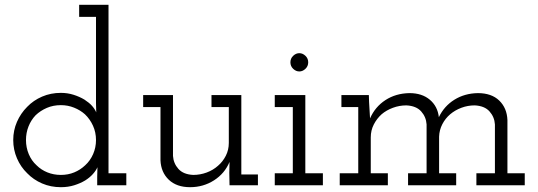

<svg xmlns="http://www.w3.org/2000/svg" viewBox="-20 -770 2236 798"><path d="M505 0V-50H431V-750H309V-700H379V-378Q379 -357 379 -341Q379 -325 380 -303Q374 -317 362.5 -330Q351 -343 331 -356Q311 -368 286 -376Q261 -384 233 -384Q191 -384 155 -368.5Q119 -353 93 -326Q66 -299 50.5 -263.5Q35 -228 35 -188Q35 -148 50.5 -112Q66 -76 93 -50Q119 -23 155 -7.5Q191 8 233 8Q263 8 288.5 0Q314 -8 334 -20Q353 -32 366 -46.5Q379 -61 385 -75Q385 -64 384.5 -55Q384 -46 384 -35V0ZM233 -333Q262 -333 288 -322.5Q314 -312 333 -295Q354 -275 366.5 -247.5Q379 -220 379 -188Q379 -157 367 -129.5Q355 -102 334 -83Q314 -64 288.5 -53.5Q263 -43 233 -43Q203 -43 177 -53.5Q151 -64 132 -83Q111 -102 99.5 -129.5Q88 -157 88 -188Q88 -218 98.5 -244.5Q109 -271 128 -291Q148 -310 174.5 -321.5Q201 -333 233 -333Z M934 -97 933 -52 934 0H1052V-45H983V-375H859V-325H931V-176Q931 -147 918.5 -122.5Q906 -98 886 -81Q866 -63 839 -53Q812 -43 783 -43Q742 -45 721.5 -68Q701 -91 699 -122V-375H575V-325H647V-104Q649 -54 681.5 -23Q714 8 770 8Q825 8 869.5 -20.5Q914 -49 934 -97Z M1322 0V-50H1249V-375H1122V-325H1197V-50H1122V0ZM1261 -511Q1261 -527 1249.5 -538Q1238 -549 1224 -549Q1210 -549 1198.5 -538Q1187 -527 1187 -511Q1187 -495 1198.5 -484Q1210 -473 1224 -473Q1238 -473 1249.5 -484Q1261 -495 1261 -511Z M1592 0V-50H1521V-199Q1521 -228 1533.5 -252.5Q1546 -277 1566 -295Q1586 -312 1613 -322Q1640 -332 1669 -332Q1710 -330 1730.5 -307Q1751 -284 1753 -253V-50H1676V0H1876V-50H1805V-202Q1806 -230 1818.5 -254Q1831 -278 1851 -295Q1871 -312 1897.5 -322Q1924 -332 1953 -332Q1994 -330 2014.5 -307Q2035 -284 2037 -253V-50H1960V0H2161V-50H2089V-271Q2087 -321 2055 -352Q2023 -383 1966 -383Q1911 -382 1868.5 -355.5Q1826 -329 1804 -283Q1799 -328 1766.5 -355.5Q1734 -383 1682 -383Q1625 -382 1582 -354Q1539 -326 1518 -278Q1517 -297 1516 -312Q1515 -327 1514 -346L1513 -375H1399V-325H1469V-50H1392V0Z"/></svg>

Font: Josefin Slab Thin Medium
Style: Regular
Weight: 500
Version: Version 2.000